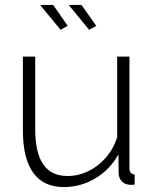

<svg xmlns="http://www.w3.org/2000/svg" viewBox="-20 -750 627 780"><path d="M73 -220V-520H123V-227Q123 -130 155.5 -82.5Q188 -35 254 -35Q298 -35 338.5 -54.5Q379 -74 410 -109.5Q441 -145 456 -192V-520H506V-66Q506 -54 511.5 -48Q517 -42 527 -41V0Q517 1 511.5 1Q506 1 502 0Q485 -2 474 -14.5Q463 -27 462 -45L461 -123Q427 -61 367.5 -25.5Q308 10 239 10Q157 10 115 -48Q73 -106 73 -220ZM259 -730H311L371 -645L342 -629ZM143 -730H196L255 -645L226 -629Z"/></svg>

Font: Raleway Thin Light
Style: Regular
Weight: 300
Version: Version 4.026